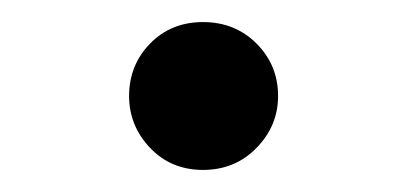

<svg xmlns="http://www.w3.org/2000/svg" viewBox="-20 -139 369 174"><path d="M164 15Q135 15 116 -5Q97 -25 97 -52Q97 -80 116 -99.5Q135 -119 164 -119Q193 -119 212.5 -99.5Q232 -80 232 -52Q232 -25 212.5 -5Q193 15 164 15Z"/></svg>

Font: Noto Serif SC ExtraLight Medium
Style: Regular
Weight: 500
Version: Version 2.002-H1;hotconv 1.1.0;makeotfexe 2.6.0